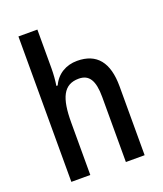

<svg xmlns="http://www.w3.org/2000/svg" viewBox="-140 -851 799 943"><g transform="rotate(-20 259.5 -380.0)"><path d="M168 -558V-760H69V0H168V-274C168 -402 196 -464 276 -464C330 -464 354 -426 354 -340V0H452V-360C452 -485 401 -549 298 -549C241 -549 192 -521 168 -468H161C165 -492 168 -526 168 -558Z"/></g></svg>

Font: Noto Sans Sinhala UI Condensed Medium
Style: Regular
Weight: 500
Width: 3
Designer: Jelle Bosma - Monotype Design Team
Foundry: Monotype Imaging Inc.
Version: Version 2.006